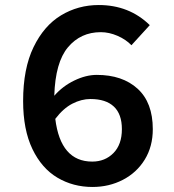

<svg xmlns="http://www.w3.org/2000/svg" viewBox="-20 -731 692 764"><path d="M72 -329Q72 -458 113.5 -543.5Q155 -629 223 -670Q291 -711 373 -711Q494 -711 576 -631L503 -551Q481 -574 447.5 -588.5Q414 -603 381 -603Q301 -603 250.5 -543Q200 -483 196 -350Q229 -388 275.5 -410.5Q322 -433 365 -433Q467 -433 527.5 -378Q588 -323 588 -217Q588 -148 556 -96Q524 -44 469 -15.5Q414 13 348 13Q271 13 208.5 -24Q146 -61 109 -138Q72 -215 72 -329ZM347 -88Q398 -88 431.5 -122Q465 -156 465 -217Q465 -277 433 -307Q401 -337 340 -337Q304 -337 268 -318.5Q232 -300 200 -258Q221 -88 347 -88Z"/></svg>

Font: Nebula Sans Semibold
Style: Regular
Weight: 600
Designer: Paul D. Hunt for Adobe (as Source Sans)
Foundry: Nebula Entertainment & Broadcasting LLC
Version: Version 1.010